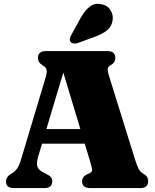

<svg xmlns="http://www.w3.org/2000/svg" viewBox="-20 -961 794 981"><path d="M247 -35Q247 0 207 0H50.5Q10.5 0 10.5 -35Q10.5 -54.5 32 -70L42.5 -76.5Q56.5 -85 67.2 -99.5Q78 -114 89 -151L212.5 -563Q221 -590.5 218 -604Q215 -617.5 199 -626.5Q174 -641 174 -665Q174 -700 214.5 -700H528.5Q569 -700 569 -665Q569 -640 543.5 -626.5Q532.5 -620.5 530.8 -610.2Q529 -600 535.5 -578L669 -149Q680 -114.5 688.2 -98.5Q696.5 -82.5 710 -75Q725.5 -66 731.2 -57.2Q737 -48.5 737 -35Q737 0 696.5 0H440.5Q399.5 0 399.5 -35Q399.5 -57.5 424.5 -70L439.5 -77Q451 -82.5 450.5 -92.8Q450 -103 443 -127.5L413 -227H195L176 -164.5Q164.5 -126.5 171.5 -108.2Q178.5 -90 209 -76L223 -69Q247 -57 247 -35ZM217 -301.5H390.5L303.5 -590.5ZM393 -871Q413.5 -907.5 438.5 -927Q463.5 -946.5 498 -939.5Q530 -933.5 545.2 -907.8Q560.5 -882 555 -856Q550 -825 528.2 -807Q506.5 -789 469.5 -775L378.5 -741.5Q368.5 -737.5 357.8 -738.5Q347 -739.5 341 -747Q335 -755 337 -764Q339 -773 344.5 -783Z"/></svg>

Font: Fraunces 72pt Soft Black
Style: Regular
Weight: 900
Version: Version 1.000;[b76b70a41]